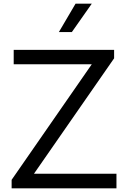

<svg xmlns="http://www.w3.org/2000/svg" viewBox="-20 -1020 696 1040"><path d="M369.1 -846.2H298.8L389.2 -1000H477.1ZM610.8 -79.1V0H43V-45.9L477.1 -671.9H54.2V-750H598.1V-704.1L164.1 -79.1Z"/></svg>

Font: ø
Style: ø
Weight: 400
Designer: Samuel Oakes
Foundry: Samuel Oakes
Version: Version 1.000;PS 001.000;hotconv 1.0.88;makeotf.lib2.5.64775